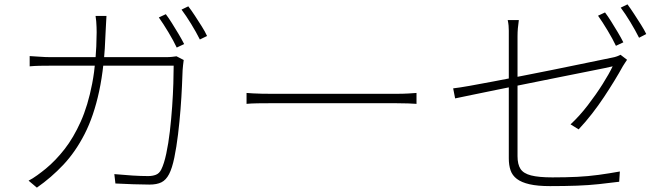

<svg xmlns="http://www.w3.org/2000/svg" viewBox="-20 -835 3040 880"><path d="M740 -770Q753 -753 768 -729Q783 -705 798 -680Q813 -655 824 -633L790 -617Q776 -647 752 -687Q728 -727 708 -755ZM843 -806Q857 -788 873 -763.5Q889 -739 904.5 -714.5Q920 -690 929 -670L896 -654Q879 -688 856 -725.5Q833 -763 812 -791ZM468 -762Q467 -746 466 -726Q465 -706 464 -688Q459 -531 434.5 -417Q410 -303 368 -221Q326 -139 270.5 -80Q215 -21 149 25L111 -7Q129 -16 151 -32Q173 -48 190 -62Q235 -99 276 -151.5Q317 -204 350 -277.5Q383 -351 402.5 -452Q422 -553 423 -687Q423 -698 422.5 -711Q422 -724 421 -737.5Q420 -751 418 -762ZM822 -560Q820 -547 819 -536Q818 -525 817 -514Q816 -488 814 -440.5Q812 -393 807.5 -335Q803 -277 796 -219Q789 -161 779 -112.5Q769 -64 755 -37Q741 -10 720 0.5Q699 11 665 11Q632 11 591 9.5Q550 8 509 6L504 -37Q547 -33 586.5 -30.5Q626 -28 659 -28Q679 -28 694.5 -34Q710 -40 719 -58Q732 -84 742 -130.5Q752 -177 758.5 -233Q765 -289 769 -346Q773 -403 774.5 -452.5Q776 -502 776 -534H218Q185 -534 162 -533.5Q139 -533 116 -531V-578Q138 -577 163 -575Q188 -573 217 -573H736Q757 -573 769 -574.5Q781 -576 789 -577Z M1110 -409Q1123 -408 1140 -407Q1157 -406 1180 -405.5Q1203 -405 1232 -405Q1240 -405 1271.5 -405Q1303 -405 1348.5 -405Q1394 -405 1448 -405Q1502 -405 1556.5 -405Q1611 -405 1659 -405Q1707 -405 1741 -405Q1775 -405 1789 -405Q1829 -405 1852 -406.5Q1875 -408 1889 -409V-359Q1876 -360 1850.5 -361Q1825 -362 1790 -362Q1776 -362 1741.5 -362Q1707 -362 1659 -362Q1611 -362 1556.5 -362Q1502 -362 1448.5 -362Q1395 -362 1349 -362Q1303 -362 1272 -362Q1241 -362 1232 -362Q1192 -362 1161 -361.5Q1130 -361 1110 -359Z M2753 -778Q2766 -761 2781 -737Q2796 -713 2811 -688Q2826 -663 2837 -641L2803 -625Q2789 -655 2765 -695Q2741 -735 2721 -763ZM2856 -815Q2870 -796 2886 -771.5Q2902 -747 2917.5 -722.5Q2933 -698 2942 -679L2909 -662Q2892 -696 2869 -734Q2846 -772 2825 -800ZM2312 -109Q2312 -133 2312 -177.5Q2312 -222 2312 -277Q2312 -332 2312 -390.5Q2312 -449 2312 -504Q2312 -559 2312 -602.5Q2312 -646 2312 -669Q2312 -683 2312 -694.5Q2312 -706 2311 -717.5Q2310 -729 2307 -743H2358Q2355 -722 2353.5 -705Q2352 -688 2352 -669Q2352 -647 2352 -603.5Q2352 -560 2352 -505.5Q2352 -451 2352 -393Q2352 -335 2352 -280.5Q2352 -226 2352 -183.5Q2352 -141 2352 -119Q2352 -82 2365.5 -61Q2379 -40 2414 -31Q2449 -22 2512 -22Q2575 -22 2625.5 -24.5Q2676 -27 2723.5 -33.5Q2771 -40 2821 -49L2818 -2Q2771 4 2724.5 9Q2678 14 2624 16Q2570 18 2501 18Q2444 18 2407 9.5Q2370 1 2349 -15Q2328 -31 2320 -54.5Q2312 -78 2312 -109ZM2854 -561Q2850 -556 2845 -547.5Q2840 -539 2835 -532Q2818 -501 2796 -465Q2774 -429 2748.5 -390.5Q2723 -352 2693.5 -314Q2664 -276 2632 -242L2595 -265Q2636 -303 2674 -352.5Q2712 -402 2742 -449.5Q2772 -497 2788 -531Q2786 -530 2752 -523Q2718 -516 2662.5 -505Q2607 -494 2537.5 -480Q2468 -466 2396 -451.5Q2324 -437 2257.5 -423.5Q2191 -410 2140.5 -399.5Q2090 -389 2066 -384L2057 -430Q2084 -433 2132 -441.5Q2180 -450 2243 -462Q2306 -474 2375 -487.5Q2444 -501 2511 -514.5Q2578 -528 2635.5 -540Q2693 -552 2732.5 -560Q2772 -568 2786 -571Q2798 -573 2808.5 -577Q2819 -581 2824 -584Z"/></svg>

Font: Noto Sans JP ExtraLight
Style: Regular
Weight: 250
Designer: Ryoko NISHIZUKA  (kana, bopomofo & ideographs); Paul D. Hunt (Latin, Greek & Cyrillic); Sandoll Communications , Soo-you
Foundry: Adobe
Version: Version 2.004-H2;hotconv 1.0.118;makeotfexe 2.5.65603